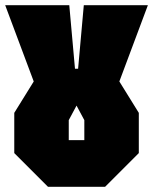

<svg xmlns="http://www.w3.org/2000/svg" viewBox="-20 -720 590 740"><path d="M165 0 35 -130V-285L110 -406L0 -700H247L269 -455H281L303 -700H550L440 -406L515 -285V-130L385 0ZM245 -180H305V-257L275 -313L245 -257Z"/></svg>

Font: Tektur Condensed Black
Style: Regular
Weight: 900
Width: 3
Designer: Adam Jagosz
Foundry: Adam Jagosz
Version: Version 1.005;gftools[0.9.30]